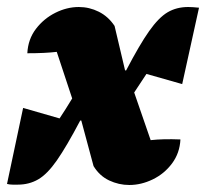

<svg xmlns="http://www.w3.org/2000/svg" viewBox="-32 -518 588 548"><path d="M483 -120Q481 -81 459 -51.5Q437 -22 404 -6Q371 10 337 10Q307 10 279.5 -3Q252 -16 235 -44L200 -174H197Q158 -100 130.5 -60.5Q103 -21 77 -6Q51 9 19 9Q12 9 4 9Q-4 9 -12 7L34 -210L138 -180Q147 -194 155.5 -207Q164 -220 174 -237L130 -370Q97 -366 46 -366Q48 -406 70.5 -435.5Q93 -465 126 -481.5Q159 -498 193 -498Q223 -498 250 -484.5Q277 -471 295 -444L325 -317H328Q366 -390 393.5 -429Q421 -468 446.5 -483Q472 -498 505 -498Q517 -498 536 -496L488 -278L386 -307Q377 -293 368.5 -280.5Q360 -268 351 -254L398 -118Q433 -122 483 -120Z"/></svg>

Font: Piazzolla ExtraBold
Style: Italic
Weight: 800
Italic angle: -11.3°
Designer: Juan Pablo del Peral
Foundry: Huerta Tipografica
Version: Version 1.330